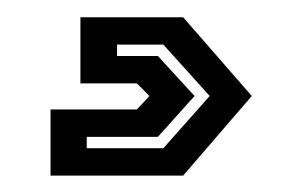

<svg xmlns="http://www.w3.org/2000/svg" viewBox="-20 -34 359 228"><path d="M40 174.5V96H142.5L157.5 80L142.5 65H75.5V-13.5H197.5L279 80L197.5 174.5ZM83 142H174L229 80L174 19H119V32.5H167.5L211 80L167.5 128.5H83Z"/></svg>

Font: Tourney Thin
Style: Bold
Weight: 700
Version: Version 1.015